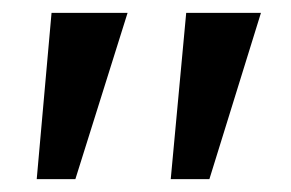

<svg xmlns="http://www.w3.org/2000/svg" viewBox="-20 -720 452 298"><path d="M269 -700H385L305 -442H245ZM60 -700H178L97 -442H37Z"/></svg>

Font: Easer Grotesk Variable
Style: Regular
Weight: 400
Designer: Boardeaser, Bonnie Shaver-Troup, Thomas Jockin
Foundry: Lexend
Version: Version 1.001;Glyphs 3.1.2 (3151)